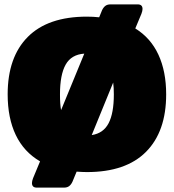

<svg xmlns="http://www.w3.org/2000/svg" viewBox="-20 -771 794 877"><path d="M126 65Q126 56 131 43L163 -34Q89 -77 52 -154.5Q15 -232 15 -340Q15 -510 107 -602.5Q199 -695 377 -695Q406 -695 433 -692L446 -724Q452 -737 461 -744Q470 -751 485 -751H609Q631 -751 631 -730Q631 -721 626 -708L598 -641Q668 -598 703.5 -521.5Q739 -445 739 -340Q739 -170 647 -77.5Q555 15 377 15Q360 15 330 13L311 59Q305 72 296 79Q287 86 272 86H148Q126 86 126 65ZM365 -526Q306 -522 280 -476Q254 -430 254 -340Q254 -294 259 -268ZM500 -340Q500 -370 497 -394L399 -154Q452 -162 476 -208Q500 -254 500 -340Z"/></svg>

Font: Mitr
Style: Bold
Weight: 700
Designer: Thanarat Vachiruckul
Foundry: Cadson Demak
Version: Version 1.002